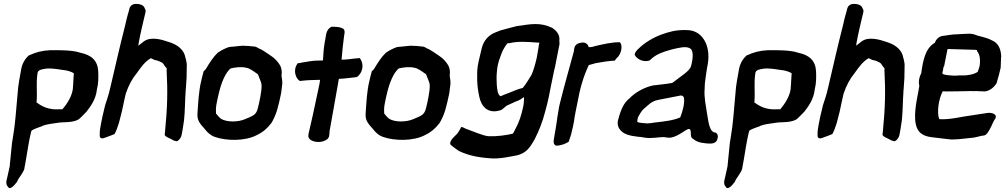

<svg xmlns="http://www.w3.org/2000/svg" viewBox="-20 -722 5188 991"><path d="M85 -340C82 -323 77 -298 74 -273C72 -256 71 -233 69 -217C63 -154 59 -84 47 -15L42 16L34 96C33 109 31 123 30 137C27 153 23 170 19 187C18 194 15 201 14 208C10 223 14 236 22 243C31 262 58 230 64 221C67 221 71 208 73 205C84 189 98 168 104 155V154C105 151 105 150 106 148V146C116 96 123 43 133 -8C135 -20 139 -31 141 -43C141 -44 142 -46 144 -49C158 -57 177 -64 198 -71V-72C219 -81 250 -84 284 -89C294 -90 303 -91 313 -91C338 -92 361 -93 382 -104H383C395 -111 413 -133 426 -145C427 -146 425 -143 426 -145C444 -168 475 -208 480 -259C489 -295 488 -325 487 -354C484 -409 453 -438 394 -450C353 -464 290 -463 240 -463C196 -461 164 -452 132 -437H130C109 -419 94 -393 89 -363ZM173 -340 175 -350C181 -361 192 -364 219 -368C239 -370 267 -367 303 -361H304C325 -359 347 -353 361 -344L358 -295C358 -290 358 -284 357 -280V-279C358 -232 325 -184 302 -158H287C234 -154 198 -171 168 -194L169 -198C173 -248 166 -289 173 -340Z M501 -82C497 -59 494 -46 495 -27C493 -17 497 -7 509 -8C513 -8 516 -9 521 -11C544 -19 559 -25 571 -30C575 -37 581 -50 584 -58V-59C584 -61 592 -79 594 -88C608 -139 611 -154 623 -212L629 -238C644 -282 661 -314 687 -346C708 -375 727 -403 756 -420H757L758 -422C763 -420 774 -414 779 -412H780C794 -410 804 -405 814 -400C824 -395 826 -387 834 -376H835C839 -372 842 -369 840 -359V-358C846 -250 844 -166 832 -45L830 -26C834 -14 861 -7 869 -1C875 4 883 5 892 7H894C906 1 916 -14 918 -28L923 -56L930 -102C935 -148 935 -212 938 -247V-248C938 -252 938 -257 939 -260L943 -320L944 -381C946 -396 936 -430 933 -440C920 -474 887 -495 849 -506C820 -516 759 -536 722 -508C709 -498 701 -492 694 -486L696 -501C704 -546 716 -596 731 -659C733 -668 731 -673 727 -679C722 -699 693 -704 673 -701C661 -699 651 -691 647 -674L646 -669C639 -645 631 -617 625 -587C599 -486 575 -379 551 -277L542 -240C535 -217 529 -197 522 -177V-176C512 -136 505 -105 501 -82Z M1014 -284C1011 -268 1009 -252 1007 -234L1005 -217L1000 -149C1000 -142 999 -137 999 -129C998 -96 1019 -77 1037 -56C1050 -39 1066 -23 1090 -15C1146 5 1245 8 1306 -25C1338 -40 1362 -62 1378 -84H1379C1389 -100 1402 -126 1410 -153C1418 -181 1425 -211 1431 -241C1433 -253 1435 -269 1437 -289C1438 -301 1435 -317 1433 -332C1436 -350 1434 -369 1426 -384C1414 -404 1399 -421 1377 -435C1365 -443 1341 -460 1324 -469H1323C1314 -471 1307 -481 1291 -482C1273 -484 1250 -486 1231 -486H1230C1213 -484 1205 -484 1181 -481C1175 -481 1167 -480 1162 -479H1161C1141 -472 1123 -463 1104 -450H1103V-449C1082 -429 1064 -402 1042 -365L1032 -355L1031 -354C1026 -336 1020 -312 1014 -284ZM1097 -182C1100 -198 1103 -214 1107 -230C1122 -298 1143 -343 1167 -366C1168 -367 1170 -368 1171 -369C1192 -374 1226 -379 1252 -372C1268 -370 1291 -353 1306 -342H1307C1310 -340 1310 -339 1312 -337C1317 -321 1329 -298 1330 -285C1331 -268 1328 -247 1324 -224C1320 -203 1316 -183 1311 -164C1302 -128 1287 -125 1245 -107C1208 -91 1152 -91 1122 -108C1114 -113 1102 -127 1095 -136C1094 -150 1094 -166 1097 -182Z M1515 -393C1491 -360 1506 -316 1528 -304L1547 -306C1573 -309 1602 -309 1632 -310L1629 -289C1599 -144 1586 -90 1572 -29V-26C1568 -7 1585 5 1606 9C1629 14 1656 9 1673 -7V-8C1682 -16 1680 -39 1681 -45C1693 -113 1704 -171 1725 -292L1729 -315C1756 -316 1785 -320 1812 -323C1815 -323 1821 -324 1826 -327C1862 -360 1853 -403 1837 -422H1835C1835 -422 1813 -420 1812 -420H1811C1786 -417 1767 -414 1743 -414C1746 -437 1746 -458 1749 -479C1752 -495 1753 -519 1756 -537L1757 -542C1758 -549 1761 -559 1756 -569C1750 -578 1729 -585 1691 -584H1690L1689 -583C1677 -577 1667 -563 1664 -548L1656 -503C1650 -469 1649 -442 1647 -410C1637 -409 1624 -410 1609 -409C1590 -408 1561 -403 1538 -399L1524 -396H1517ZM1824 -327 1826 -329Z M1882 -284C1879 -268 1877 -252 1875 -234L1873 -217L1868 -149C1868 -142 1867 -137 1867 -129C1866 -96 1887 -77 1905 -56C1918 -39 1934 -23 1958 -15C2014 5 2113 8 2174 -25C2206 -40 2230 -62 2246 -84H2247C2257 -100 2270 -126 2278 -153C2286 -181 2293 -211 2299 -241C2301 -253 2303 -269 2305 -289C2306 -301 2303 -317 2301 -332C2304 -350 2302 -369 2294 -384C2282 -404 2267 -421 2245 -435C2233 -443 2209 -460 2192 -469H2191C2182 -471 2175 -481 2159 -482C2141 -484 2118 -486 2099 -486H2098C2081 -484 2073 -484 2049 -481C2043 -481 2035 -480 2030 -479H2029C2009 -472 1991 -463 1972 -450H1971V-449C1950 -429 1932 -402 1910 -365L1900 -355L1899 -354C1894 -336 1888 -312 1882 -284ZM1965 -182C1968 -198 1971 -214 1975 -230C1990 -298 2011 -343 2035 -366C2036 -367 2038 -368 2039 -369C2060 -374 2094 -379 2120 -372C2136 -370 2159 -353 2174 -342H2175C2178 -340 2178 -339 2180 -337C2185 -321 2197 -298 2198 -285C2199 -268 2196 -247 2192 -224C2188 -203 2184 -183 2179 -164C2170 -128 2155 -125 2113 -107C2076 -91 2020 -91 1990 -108C1982 -113 1970 -127 1963 -136C1962 -150 1962 -166 1965 -182Z M2305 24C2308 29 2348 57 2348 57C2401 82 2452 92 2526 96C2554 96 2578 93 2604 88C2637 81 2661 82 2690 61C2712 45 2725 23 2740 -4C2761 -45 2780 -91 2795 -150C2807 -193 2817 -240 2826 -290L2828 -299C2833 -319 2835 -337 2839 -353L2845 -378L2868 -495V-496C2868 -502 2867 -505 2867 -511C2871 -541 2854 -562 2832 -577H2831V-578C2767 -608 2722 -598 2646 -587C2624 -582 2598 -574 2567 -566H2566C2554 -562 2544 -557 2533 -553C2500 -539 2475 -511 2466 -471C2460 -442 2451 -413 2446 -382C2441 -353 2444 -332 2443 -307C2444 -277 2448 -249 2454 -222C2464 -174 2497 -132 2563 -153C2574 -156 2588 -172 2594 -176C2614 -184 2639 -198 2655 -203C2661 -205 2672 -212 2684 -221C2686 -213 2684 -193 2682 -179L2680 -170C2671 -126 2659 -90 2638 -52C2634 -44 2632 -38 2627 -32C2590 -24 2548 -17 2500 -19C2472 -22 2422 -44 2383 -58C2374 -62 2369 -66 2364 -66H2360C2355 -53 2349 -46 2340 -32C2335 -25 2296 3 2305 24ZM2545 -355C2548 -396 2563 -432 2575 -461C2584 -477 2589 -487 2600 -499H2610C2651 -510 2706 -506 2756 -502H2764C2763 -496 2760 -487 2760 -479L2750 -422L2748 -414C2742 -388 2732 -354 2723 -335C2707 -308 2693 -286 2678 -268C2658 -264 2627 -251 2608 -243C2592 -237 2576 -231 2563 -225C2549 -235 2546 -257 2544 -286C2543 -306 2542 -329 2545 -355Z M2857 -118C2854 -93 2850 -71 2847 -52L2839 -5C2836 10 2837 27 2852 30H2853C2875 29 2897 21 2913 11L2915 10L2916 7C2919 -2 2925 -18 2928 -29C2929 -36 2935 -57 2937 -67C2942 -87 2944 -104 2946 -119C2951 -144 2954 -163 2960 -190C2973 -264 2991 -327 3019 -386C3020 -386 3055 -396 3055 -396C3083 -401 3116 -407 3150 -409H3153L3161 -420C3187 -440 3196 -487 3180 -503L3179 -504H3177C3134 -504 3091 -493 3055 -485C3027 -477 3017 -474 3015 -488V-489C3003 -503 2992 -506 2968 -499H2967C2956 -495 2947 -487 2944 -473L2942 -457C2919 -371 2894 -286 2872 -197L2866 -172Z M3169 -98C3167 -84 3168 -70 3177 -57C3196 -28 3232 -21 3274 -16H3275C3294 -16 3307 -8 3343 -10C3367 -10 3395 -17 3417 -13C3424 -12 3430 -11 3436 -11C3492 -16 3536 -77 3544 -49C3548 -37 3541 -14 3556 -6C3572 7 3589 15 3625 18C3628 18 3635 19 3641 19C3658 20 3678 16 3683 -5C3688 -20 3684 -32 3673 -38L3665 -39C3639 -50 3636 -101 3629 -138C3624 -174 3613 -220 3617 -264L3618 -290C3620 -311 3626 -348 3629 -369L3633 -391C3646 -465 3622 -528 3576 -554C3557 -564 3543 -567 3514 -567C3468 -567 3436 -559 3392 -543C3354 -529 3308 -503 3275 -470C3269 -465 3258 -453 3256 -442V-440V-439C3267 -417 3296 -404 3319 -407L3331 -409L3333 -410C3338 -414 3341 -418 3345 -421C3369 -441 3396 -453 3448 -467C3479 -474 3515 -484 3536 -475L3537 -474C3560 -469 3559 -425 3547 -382C3541 -355 3494 -329 3450 -294C3417 -288 3383 -285 3350 -281C3310 -272 3269 -251 3239 -224C3232 -216 3225 -211 3218 -205V-204C3194 -182 3179 -138 3169 -98ZM3269 -94 3271 -109C3272 -116 3278 -126 3285 -138C3297 -158 3308 -164 3327 -181C3341 -194 3357 -202 3375 -206C3415 -214 3456 -222 3493 -229C3498 -230 3505 -227 3509 -221C3517 -195 3503 -146 3491 -116C3455 -100 3407 -95 3363 -90C3344 -87 3330 -85 3320 -85C3302 -87 3274 -87 3269 -94Z M3790 -340C3787 -323 3782 -298 3779 -273C3777 -256 3776 -233 3774 -217C3768 -154 3764 -84 3752 -15L3747 16L3739 96C3738 109 3736 123 3735 137C3732 153 3728 170 3724 187C3723 194 3720 201 3719 208C3715 223 3719 236 3727 243C3736 262 3763 230 3769 221C3772 221 3776 208 3778 205C3789 189 3803 168 3809 155V154C3810 151 3810 150 3811 148V146C3821 96 3828 43 3838 -8C3840 -20 3844 -31 3846 -43C3846 -44 3847 -46 3849 -49C3863 -57 3882 -64 3903 -71V-72C3924 -81 3955 -84 3989 -89C3999 -90 4008 -91 4018 -91C4043 -92 4066 -93 4087 -104H4088C4100 -111 4118 -133 4131 -145C4132 -146 4130 -143 4131 -145C4149 -168 4180 -208 4185 -259C4194 -295 4193 -325 4192 -354C4189 -409 4158 -438 4099 -450C4058 -464 3995 -463 3945 -463C3901 -461 3869 -452 3837 -437H3835C3814 -419 3799 -393 3794 -363ZM3878 -340 3880 -350C3886 -361 3897 -364 3924 -368C3944 -370 3972 -367 4008 -361H4009C4030 -359 4052 -353 4066 -344L4063 -295C4063 -290 4063 -284 4062 -280V-279C4063 -232 4030 -184 4007 -158H3992C3939 -154 3903 -171 3873 -194L3874 -198C3878 -248 3871 -289 3878 -340Z M4206 -82C4202 -59 4199 -46 4200 -27C4198 -17 4202 -7 4214 -8C4218 -8 4221 -9 4226 -11C4249 -19 4264 -25 4276 -30C4280 -37 4286 -50 4289 -58V-59C4289 -61 4297 -79 4299 -88C4313 -139 4316 -154 4328 -212L4334 -238C4349 -282 4366 -314 4392 -346C4413 -375 4432 -403 4461 -420H4462L4463 -422C4468 -420 4479 -414 4484 -412H4485C4499 -410 4509 -405 4519 -400C4529 -395 4531 -387 4539 -376H4540C4544 -372 4547 -369 4545 -359V-358C4551 -250 4549 -166 4537 -45L4535 -26C4539 -14 4566 -7 4574 -1C4580 4 4588 5 4597 7H4599C4611 1 4621 -14 4623 -28L4628 -56L4635 -102C4640 -148 4640 -212 4643 -247V-248C4643 -252 4643 -257 4644 -260L4648 -320L4649 -381C4651 -396 4641 -430 4638 -440C4625 -474 4592 -495 4554 -506C4525 -516 4464 -536 4427 -508C4414 -498 4406 -492 4399 -486L4401 -501C4409 -546 4421 -596 4436 -659C4438 -668 4436 -673 4432 -679C4427 -699 4398 -704 4378 -701C4366 -699 4356 -691 4352 -674L4351 -669C4344 -645 4336 -617 4330 -587C4304 -486 4280 -379 4256 -277L4247 -240C4240 -217 4234 -197 4227 -177V-176C4217 -136 4210 -105 4206 -82Z M4735 -344C4724 -324 4720 -301 4725 -279C4721 -257 4718 -234 4713 -213C4700 -141 4693 -62 4736 -32C4765 -11 4801 -14 4845 -7C4848 -7 4872 -4 4872 -4C4903 2 4954 -7 4990 -10C5016 -11 5037 -21 5060 -23C5073 -25 5085 -47 5096 -69C5104 -86 5112 -105 5116 -108C5132 -133 5097 -144 5070 -138C5053 -135 5032 -132 5005 -128C4945 -121 4884 -103 4829 -107L4827 -109C4816 -141 4823 -208 4846 -251C4850 -251 4856 -250 4863 -250C4891 -250 4960 -251 4988 -252C4999 -252 5010 -251 5022 -252C5028 -251 5036 -251 5042 -251C5046 -251 5051 -251 5059 -250H5060C5088 -251 5113 -273 5125 -295V-297C5133 -323 5139 -346 5145 -373V-374C5146 -393 5146 -411 5147 -428L5148 -429C5146 -470 5133 -501 5097 -515C5072 -529 5026 -537 5026 -538C5014 -543 4998 -549 4978 -548C4959 -548 4935 -545 4920 -545C4895 -545 4873 -540 4849 -537C4829 -536 4812 -521 4805 -501C4756 -473 4744 -410 4735 -344ZM4844 -346C4845 -352 4849 -365 4850 -376C4850 -376 4849 -377 4853 -380L4869 -461L4871 -469L5009 -465C5022 -465 5024 -463 5023 -459V-458C5035 -444 5041 -422 5037 -387L5036 -380C5034 -375 5032 -367 5027 -352C5012 -339 4972 -331 4947 -333C4928 -334 4915 -330 4896 -332C4878 -333 4860 -334 4846 -340C4845 -341 4844 -343 4844 -346Z"/></svg>

Font: Vapor
Style: SbdObl
Weight: 600
Foundry: Cannot Into Space Fonts
Version: Version 0.179